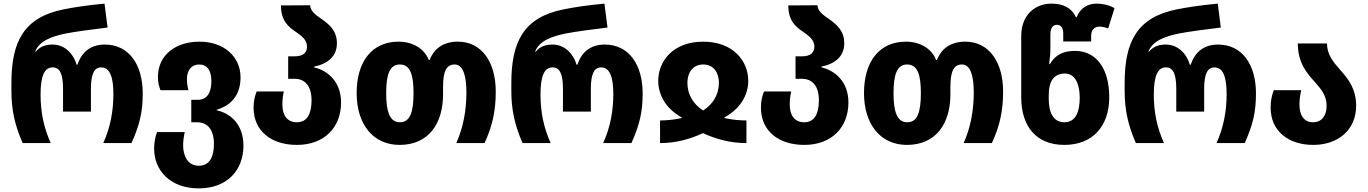

<svg xmlns="http://www.w3.org/2000/svg" viewBox="-20 -790 7550 1060"><path d="M105 0H260C222 -85 204 -170 204 -268C204 -373 226 -418 271 -418C312 -418 328 -378 328 -300V-174H482V-300C482 -377 498 -418 539 -418C590 -418 606 -356 606 -271C606 -176 589 -86 550 0H706C750 -99 768 -169 768 -274C768 -432 693 -544 559 -544C482 -544 431 -504 408 -433H403C381 -503 331 -544 270 -544C236 -544 202 -535 178 -505H174C198 -567 271 -590 343 -605C393 -615 491 -628 574 -638L557 -770C460 -761 384 -749 330 -738C111 -694 43 -559 43 -332V-288C43 -185 61 -101 105 0Z M1077 250C1233 250 1324 151 1324 14C1324 -99 1257 -164 1176 -181V-184C1257 -208 1308 -266 1308 -363C1308 -476 1218 -560 1081 -560C950 -560 852 -486 852 -366C852 -333 857 -316 866 -292H1020C1015 -313 1012 -329 1012 -353C1012 -400 1035 -434 1080 -434C1124 -434 1147 -400 1147 -342C1147 -284 1127 -239 1071 -239H1036V-115H1068C1125 -115 1161 -75 1161 4C1161 76 1138 125 1077 125C1015 125 991 68 991 13C991 -12 995 -39 1000 -61H847C837 -34 831 -4 831 31C831 152 921 250 1077 250Z M1619 10C1772 10 1863 -88 1863 -224C1863 -339 1789 -401 1714 -418V-422C1789 -438 1840 -478 1840 -551C1840 -622 1796 -656 1757 -684C1722 -708 1694 -728 1692 -761L1531 -760C1531 -675 1573 -641 1612 -615C1645 -592 1675 -570 1675 -533C1675 -501 1656 -479 1606 -479H1571V-355H1606C1665 -355 1700 -314 1700 -236C1700 -164 1677 -115 1619 -115C1565 -115 1539 -154 1539 -213C1539 -239 1542 -262 1547 -285H1397C1386 -257 1380 -232 1380 -195C1380 -66 1479 10 1619 10Z M2186 10C2345 10 2426 -106 2426 -269V-308C2426 -392 2442 -434 2490 -434C2537 -434 2555 -371 2555 -279C2555 -183 2538 -86 2499 0H2655C2698 -93 2717 -177 2717 -284C2717 -448 2639 -560 2508 -560C2430 -560 2377 -524 2352 -459H2347C2322 -524 2255 -560 2181 -560C2034 -560 1949 -451 1949 -276C1949 -105 2039 10 2186 10ZM2188 -115C2132 -115 2112 -172 2112 -276C2112 -380 2132 -434 2187 -434C2244 -434 2263 -380 2263 -276C2263 -171 2244 -115 2188 -115Z M2865 0H3020C2982 -85 2964 -170 2964 -268C2964 -373 2986 -418 3031 -418C3072 -418 3088 -378 3088 -300V-174H3242V-300C3242 -377 3258 -418 3299 -418C3350 -418 3366 -356 3366 -271C3366 -176 3349 -86 3310 0H3466C3510 -99 3528 -169 3528 -274C3528 -432 3453 -544 3319 -544C3242 -544 3191 -504 3168 -433H3163C3141 -503 3091 -544 3030 -544C2996 -544 2962 -535 2938 -505H2934C2958 -567 3031 -590 3103 -605C3153 -615 3251 -628 3334 -638L3317 -770C3220 -761 3144 -749 3090 -738C2871 -694 2803 -559 2803 -332V-288C2803 -185 2821 -101 2865 0Z M3624 0C3716 0 3794 -24 3861 -55C3929 -24 4007 0 4101 0V-125C4066 -125 4028 -128 3980 -138V-142C4069 -191 4111 -267 4111 -344C4111 -452 4029 -560 3862 -560C3696 -560 3614 -452 3614 -344C3614 -267 3655 -191 3743 -142V-138C3694 -128 3658 -125 3624 -125ZM3862 -180C3809 -214 3775 -266 3775 -333C3775 -389 3805 -434 3862 -434C3920 -434 3949 -389 3949 -333C3949 -266 3915 -214 3862 -180Z M4420 10C4573 10 4664 -88 4664 -224C4664 -339 4590 -401 4515 -418V-422C4590 -438 4641 -478 4641 -551C4641 -622 4597 -656 4558 -684C4523 -708 4495 -728 4493 -761L4332 -760C4332 -675 4374 -641 4413 -615C4446 -592 4476 -570 4476 -533C4476 -501 4457 -479 4407 -479H4372V-355H4407C4466 -355 4501 -314 4501 -236C4501 -164 4478 -115 4420 -115C4366 -115 4340 -154 4340 -213C4340 -239 4343 -262 4348 -285H4198C4187 -257 4181 -232 4181 -195C4181 -66 4280 10 4420 10Z M4987 10C5146 10 5227 -106 5227 -269V-308C5227 -392 5243 -434 5291 -434C5338 -434 5356 -371 5356 -279C5356 -183 5339 -86 5300 0H5456C5499 -93 5518 -177 5518 -284C5518 -448 5440 -560 5309 -560C5231 -560 5178 -524 5153 -459H5148C5123 -524 5056 -560 4982 -560C4835 -560 4750 -451 4750 -276C4750 -105 4840 10 4987 10ZM4989 -115C4933 -115 4913 -172 4913 -276C4913 -380 4933 -434 4988 -434C5045 -434 5064 -380 5064 -276C5064 -171 5045 -115 4989 -115Z M5856 10C6012 10 6104 -93 6104 -253C6104 -416 6029 -509 5915 -509C5848 -509 5806 -486 5776 -436H5772C5776 -468 5779 -492 5779 -521V-599C5779 -635 5792 -653 5815 -653C5837 -653 5850 -636 5850 -605V-561H6004V-591C6004 -626 6023 -643 6050 -643C6066 -643 6081 -639 6098 -633L6133 -745C6100 -764 6064 -770 6032 -770C5986 -770 5943 -745 5924 -695H5920C5898 -744 5853 -770 5785 -770C5697 -770 5618 -710 5618 -591V-253C5618 -90 5703 10 5856 10ZM5856 -115C5798 -115 5770 -165 5770 -242V-265C5770 -335 5793 -384 5860 -384C5912 -384 5941 -331 5941 -251C5941 -173 5919 -115 5856 -115Z M6251 0H6406C6368 -85 6350 -170 6350 -268C6350 -373 6372 -418 6417 -418C6458 -418 6474 -378 6474 -300V-174H6628V-300C6628 -377 6644 -418 6685 -418C6736 -418 6752 -356 6752 -271C6752 -176 6735 -86 6696 0H6852C6896 -99 6914 -169 6914 -274C6914 -432 6839 -544 6705 -544C6628 -544 6577 -504 6554 -433H6549C6527 -503 6477 -544 6416 -544C6382 -544 6348 -535 6324 -505H6320C6344 -567 6417 -590 6489 -605C6539 -615 6637 -628 6720 -638L6703 -770C6606 -761 6530 -749 6476 -738C6257 -694 6189 -559 6189 -332V-288C6189 -185 6207 -101 6251 0Z M7230 10C7370 10 7467 -75 7467 -206C7467 -300 7423 -355 7380 -403C7341 -447 7306 -490 7306 -550H7145C7145 -441 7197 -384 7241 -335C7274 -297 7304 -263 7304 -206C7304 -151 7277 -115 7229 -115C7179 -115 7154 -154 7154 -213C7154 -241 7158 -267 7164 -292H7012C7001 -260 6995 -236 6995 -195C6995 -66 7094 10 7230 10Z"/></svg>

Font: Noto Sans Georgian SemiCondensed ExtraBold
Style: Regular
Weight: 800
Width: 4
Designer: Monotype Design Team, Akaki Razmadze
Foundry: Google LLC
Version: Version 2.005